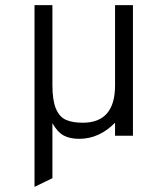

<svg xmlns="http://www.w3.org/2000/svg" viewBox="-20 -531 656 751"><path d="M430 -51Q368 12 290 12Q253 12 229 -1Q205 -14 185 -49V166L115 200V-511H185V-199Q185 -139 198.5 -106.5Q212 -74 237.5 -62.5Q263 -51 304 -51Q430 -51 430 -197V-511H500V0H430Z"/></svg>

Font: Overpass Mono Light
Style: Regular
Weight: 300
Monospace: yes
Designer: Delve Withrington, Dave Bailey
Foundry: Delve Fonts
Version: Version 1.000;DELV;Overpass